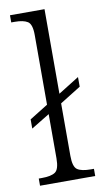

<svg xmlns="http://www.w3.org/2000/svg" viewBox="-87 -801 449 843"><g transform="rotate(-10 137.5 -380.0)"><path d="M21 0V-32H35Q76 -32 94.5 -44.5Q113 -57 113 -106V-303L31 -253V-294L113 -345V-656Q113 -704 94 -716Q75 -728 37 -728H21V-760H175V-383L268 -441V-398L175 -340V-106Q175 -57 193.5 -44.5Q212 -32 253 -32H267V0Z"/></g></svg>

Font: Noto Serif Armenian SemiCondensed Light
Style: Regular
Weight: 300
Width: 4
Designer: Monotype Design Team
Foundry: Monotype Imaging Inc.
Version: Version 2.008; ttfautohint (v1.8.4.7-5d5b)